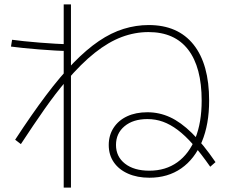

<svg xmlns="http://www.w3.org/2000/svg" viewBox="-20 -797 1040 874"><path d="M660 12Q605 12 563 -6.5Q521 -25 498 -58.5Q475 -92 475 -137Q475 -181 497 -215Q519 -249 558.5 -267.5Q598 -286 651 -286Q705 -286 754 -263.5Q803 -241 853.5 -191.5Q904 -142 961 -59L937 -38Q895 -98 859 -139Q823 -180 789 -205.5Q755 -231 721.5 -243Q688 -255 651 -255Q586 -255 547 -222.5Q508 -190 508 -137Q508 -84 549 -52Q590 -20 660 -20Q734 -20 787.5 -58.5Q841 -97 869.5 -168.5Q898 -240 898 -339Q898 -491 836.5 -571Q775 -651 656 -651Q594 -651 534 -628.5Q474 -606 412 -557Q350 -508 281 -427H280Q233 -372 182.5 -300Q132 -228 75 -141L49 -161Q124 -276 189.5 -363Q255 -450 314.5 -511Q374 -572 430 -610Q486 -648 542.5 -665.5Q599 -683 657 -683Q790 -683 861 -594Q932 -505 932 -339Q932 -231 899 -152Q866 -73 805 -30.5Q744 12 660 12ZM270 57V-777H303V57ZM289 -565Q265 -565 230.5 -567Q196 -569 158 -572Q120 -575 86 -578.5Q52 -582 30 -585L35 -616Q56 -613 89.5 -609.5Q123 -606 160.5 -603Q198 -600 232.5 -598Q267 -596 290 -596Z"/></svg>

Font: M PLUS 2 ExtraLight
Style: Regular
Weight: 250
Designer: Coji Morishita
Foundry: UNDERFOREST DESIGN
Version: Version 1.001